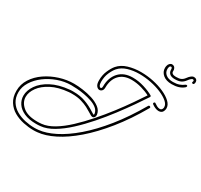

<svg xmlns="http://www.w3.org/2000/svg" viewBox="-216 -1186 1564 1494"><g transform="rotate(30 566.5 -439.0)"><path d="M245 53Q202 53 155 43Q108 33 68.5 10.5Q29 -12 4 -51Q-21 -90 -21 -147Q-21 -206 11 -256Q43 -306 96.5 -342.5Q150 -379 214 -399Q278 -419 341 -419Q376 -419 420.5 -413Q465 -407 507.5 -393.5Q550 -380 580 -357Q610 -334 615 -300Q617 -286 610.5 -276Q604 -266 593 -266Q585 -266 578 -270Q561 -279 545 -289.5Q529 -300 511 -309Q486 -322 450.5 -332.5Q415 -343 369 -343Q362 -343 354 -343Q346 -343 338 -342Q248 -334 187.5 -302.5Q127 -271 96 -228Q65 -185 65 -143Q65 -94 108.5 -57Q152 -20 240 -20Q248 -20 257.5 -20.5Q267 -21 277 -22Q328 -27 384.5 -61Q441 -95 499 -149.5Q557 -204 613.5 -268.5Q670 -333 721 -399.5Q772 -466 813 -525.5Q854 -585 881 -626Q850 -643 804 -656Q758 -669 714 -669Q643 -669 604.5 -627Q566 -585 566 -514Q566 -495 556.5 -485Q547 -475 534 -475Q520 -475 507.5 -490Q495 -505 495 -539Q495 -587 512 -626Q529 -665 549 -689Q581 -726 634 -742Q687 -758 747 -758Q803 -758 858 -746.5Q913 -735 958.5 -714.5Q1004 -694 1031.5 -668Q1059 -642 1059 -612Q1059 -608 1058.5 -604.5Q1058 -601 1057 -597Q1052 -578 1041 -570.5Q1030 -563 1016 -563Q1000 -563 983 -570.5Q966 -578 953 -588Q949 -591 949 -595Q949 -601 954.5 -605Q960 -609 965 -604Q974 -597 988 -589.5Q1002 -582 1015 -582Q1023 -582 1029 -586.5Q1035 -591 1038 -602Q1039 -604 1039 -607Q1039 -610 1039 -612Q1039 -636 1013 -658.5Q987 -681 943.5 -699.5Q900 -718 848 -728.5Q796 -739 744 -739Q689 -739 641.5 -724.5Q594 -710 565 -677Q546 -655 530.5 -619Q515 -583 515 -539Q515 -516 521 -505Q527 -494 534 -494Q546 -494 546 -514Q546 -592 590 -640.5Q634 -689 714 -689Q765 -689 816.5 -673Q868 -657 900 -638Q909 -633 903 -623Q875 -580 832.5 -519Q790 -458 738.5 -390Q687 -322 629 -255.5Q571 -189 510.5 -133Q450 -77 391 -42Q332 -7 278 -2Q268 -1 258.5 -0.5Q249 0 240 0Q175 0 131.5 -19.5Q88 -39 66.5 -71.5Q45 -104 45 -142Q45 -189 77.5 -236.5Q110 -284 175 -318.5Q240 -353 336 -362Q344 -363 353 -363Q362 -363 369 -363Q427 -363 475 -346Q523 -329 572 -297Q577 -294 582 -291Q587 -288 592 -286Q595 -286 595 -291Q595 -296 595 -297Q591 -323 569 -341Q547 -359 514.5 -370Q482 -381 446.5 -387.5Q411 -394 379.5 -396Q348 -398 328 -398Q268 -398 209 -377Q150 -356 102.5 -320.5Q55 -285 26.5 -239.5Q-2 -194 -2 -146Q-2 -97 20 -62.5Q42 -28 78.5 -7Q115 14 158.5 23.5Q202 33 244 33Q253 33 262 32.5Q271 32 280 31Q343 25 421 -14Q499 -53 584.5 -126.5Q670 -200 757 -308Q844 -416 926 -558Q929 -563 935 -563Q940 -563 944 -558.5Q948 -554 944 -548Q862 -405 773.5 -295.5Q685 -186 598 -111Q511 -36 430 4.5Q349 45 282 51Q273 52 264 52.5Q255 53 245 53ZM999 -795Q948 -795 919.5 -819.5Q891 -844 891 -879Q891 -884 891.5 -888.5Q892 -893 893 -897Q896 -912 905.5 -921.5Q915 -931 927 -931Q931 -931 937 -929Q948 -926 954.5 -913.5Q961 -901 959 -887Q958 -876 968 -868.5Q978 -861 1000 -861Q1029 -861 1045 -868.5Q1061 -876 1074 -894Q1086 -911 1099 -921Q1112 -931 1122 -931Q1137 -931 1145.5 -923Q1154 -915 1154 -903Q1154 -893 1150 -885Q1148 -880 1140 -880Q1136 -880 1132.5 -883.5Q1129 -887 1132 -893Q1134 -896 1134 -898.5Q1134 -901 1134 -902Q1134 -911 1122 -911Q1118 -911 1108.5 -903Q1099 -895 1090 -882Q1074 -860 1054 -850.5Q1034 -841 1000 -841Q969 -841 954 -854.5Q939 -868 939 -889V-892Q939 -907 931 -911H928Q916 -911 913 -893Q912 -889 912 -886Q912 -883 912 -879Q912 -852 934.5 -833.5Q957 -815 999 -815Q1030 -815 1053.5 -823Q1077 -831 1094 -845Q1099 -848 1103 -848Q1112 -848 1112 -840Q1112 -835 1106 -829Q1067 -795 999 -795Z"/></g></svg>

Font: Neonderthaw
Style: Regular
Weight: 400
Designer: Robert E. Leuschke
Foundry: Robert E. Leuschke
Version: Version 1.010; ttfautohint (v1.8.3)